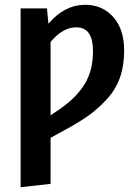

<svg xmlns="http://www.w3.org/2000/svg" viewBox="-20 -564 577 801"><path d="M336 -544Q407 -544 452.5 -493Q498 -442 498 -353Q498 -290 480.5 -240.5Q463 -191 427 -151.5Q391 -112 351.5 -83.5Q312 -55 251 -22L191 11V203L66 217V-529H176L182 -465Q249 -544 336 -544ZM231 -110Q300 -158 334 -214.5Q368 -271 368 -351Q368 -450 298 -450Q242 -450 191 -389V-83Z"/></svg>

Font: Fira Sans Condensed Medium
Style: Regular
Weight: 500
Width: 3
Designer: Carrois Corporate & Edenspiekermann AG
Foundry: Carrois Corporate GbR & Edenspiekermann AG
Version: Version 4.203;PS 004.203;hotconv 1.0.88;makeotf.lib2.5.64775